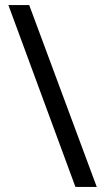

<svg xmlns="http://www.w3.org/2000/svg" viewBox="-20 -735 412 756"><path d="M95 -715 361 1H277L13 -715Z"/></svg>

Font: Noto Sans SemiCondensed
Style: Regular
Weight: 400
Width: 4
Version: Version 2.013